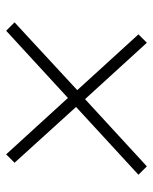

<svg xmlns="http://www.w3.org/2000/svg" viewBox="45 -604 509 640"><g transform="rotate(90 300.0 -283.5)"><path d="M82 -49 54 -77 280 -286 94 -490 122 -518 310 -312 534 -518 562 -490 336 -282 522 -77 494 -49 306 -255Z"/></g></svg>

Font: Nunito Sans 12pt ExtraLight 12pt ExtraLight
Style: Italic
Weight: 250
Italic angle: -9°
Version: Version 3.101;gftools[0.9.27]